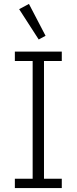

<svg xmlns="http://www.w3.org/2000/svg" viewBox="-20 -962 392 982"><path d="M296 0H56V-48H147V-650H56V-698H296V-650H205V-48H296ZM178 -760 78 -915 128 -942 213 -779Z"/></svg>

Font: IBM Plex Sans Condensed Light
Style: Regular
Weight: 300
Width: 3
Designer: Mike Abbink, Paul van der Laan, Pieter van Rosmalen
Foundry: Bold Monday
Version: Version 3.201